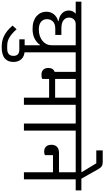

<svg xmlns="http://www.w3.org/2000/svg" viewBox="492 -1510 1267 2332"><g transform="rotate(90 1126.0 -343.5)"><path d="M509 -196H505Q481 -159 432.5 -132Q384 -105 310 -105Q259 -105 220 -118Q181 -131 155 -154Q129 -177 115.5 -207Q102 -237 102 -272Q102 -326 133 -364Q164 -402 215 -415V-421Q154 -430 120.5 -464Q87 -498 87 -544Q87 -570 97 -592Q107 -614 124 -625V-629H-20V-698H729V-629H595V0H509ZM318 -181Q361 -181 396 -193Q431 -205 456 -225.5Q481 -246 495 -274Q509 -302 509 -335V-629H255Q215 -629 194 -605.5Q173 -582 173 -546Q173 -508 205 -481.5Q237 -455 306 -455H384V-381H310Q250 -381 221 -352.5Q192 -324 192 -279Q192 -236 223.5 -208.5Q255 -181 318 -181Z M531 270Q494 270 461 263.5Q428 257 396.5 241.5Q365 226 334 201Q303 176 270 138L315 89Q344 122 369.5 143.5Q395 165 419 178.5Q443 192 466.5 197.5Q490 203 515 203H552Q638 203 638 126Q638 56 562 56H437V-9H570Q640 -9 676 29Q712 67 712 127Q712 160 702 186Q692 212 670.5 231Q649 250 614.5 260Q580 270 531 270Z M870 -213Q828 -213 806.5 -234.5Q785 -256 785 -296Q785 -356 832 -373V-629H689V-698H1366V-629H1232V0H1146V-306H918V-222Q900 -213 870 -213ZM918 -629V-379H1146V-629Z M1460 -629H1326V-698H1680V-629H1546V0H1460Z M1802 -246Q1760 -246 1739 -269.5Q1718 -293 1718 -334Q1718 -378 1743 -402Q1768 -426 1816 -426H2052V-629H1640V-698H2272V-629H2138V0H2052V-353H1844V-255Q1827 -246 1802 -246Z M2023 -747 1943 -879H1786V-957H1929Q1961 -957 1979.5 -944.5Q1998 -932 2014 -903L2135 -688V-667H2071Z"/></g></svg>

Font: IBM Plex Sans Devanagari Text
Style: Regular
Weight: 450
Designer: Mike Abbink, Paul van der Laan, Pieter van Rosmalen, Erin McLaughlin
Foundry: Bold Monday
Version: Version 1.1